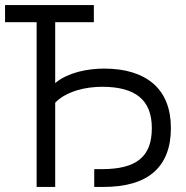

<svg xmlns="http://www.w3.org/2000/svg" viewBox="-20 -740 736 760"><path d="M0 -652V-720H351.5V-652H198.5V-411Q217.5 -427 241 -438Q264.5 -449 290.2 -455.8Q316 -462.5 342 -465.5Q368 -468.5 391.5 -468.5Q456 -468.5 505.2 -453Q554.5 -437.5 588.2 -407.8Q622 -378 639.2 -334Q656.5 -290 656.5 -233Q656.5 -118.5 589.8 -59.2Q523 0 388.5 0H353V-70.5H384Q435 -70.5 472.2 -80Q509.5 -89.5 533.8 -109.5Q558 -129.5 569.5 -160Q581 -190.5 581 -233Q581 -316 532.5 -356.2Q484 -396.5 384 -396.5Q360.5 -396.5 335 -393.2Q309.5 -390 284.8 -382.5Q260 -375 237.8 -363Q215.5 -351 198.5 -333.5V0H125V-652Z"/></svg>

Font: Vela Sans
Style: Regular
Weight: 400
Designer: Principal design: Mikhail Sharanda - project Manrope.
Design modification: Ravid Balaliev
Foundry: Mikhail Sharanda
Version: Version 1.001